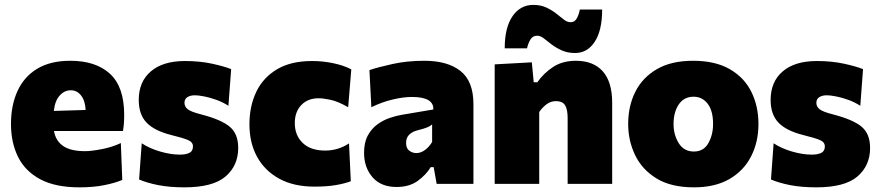

<svg xmlns="http://www.w3.org/2000/svg" viewBox="-20 -770 3684 804"><path d="M312.5 14.5Q211.5 14.5 148.2 -19.5Q85 -53.5 55.5 -113.2Q26 -173 26 -251Q26 -328.5 53 -388.2Q80 -448 135.2 -481.8Q190.5 -515.5 274.5 -515.5Q381.5 -515.5 440.8 -460.8Q500 -406 500 -289.5Q500 -268.5 498.8 -252.8Q497.5 -237 495 -221.5H206Q213 -180.5 244.2 -158.8Q275.5 -137 336 -137Q362.5 -137 406.5 -145.5Q450.5 -154 486 -171L492 -16.5Q462.5 -4 417.5 5.2Q372.5 14.5 312.5 14.5ZM276.5 -392Q250 -392 230 -370Q210 -348 205.5 -305.5L338.5 -309.5Q337 -347.5 319.8 -369.8Q302.5 -392 276.5 -392Z M752 14.5Q689.5 14.5 641.8 5Q594 -4.5 562.5 -18.5L573.5 -170Q606 -148.5 650.5 -135.5Q695 -122.5 733.5 -122.5Q758 -122.5 773 -129.8Q788 -137 788 -157Q788 -174.5 768.2 -183.2Q748.5 -192 697.5 -204.5Q626 -222.5 593.5 -256.8Q561 -291 561 -351.5Q561 -428 611.8 -471.2Q662.5 -514.5 754.5 -514.5Q816 -514.5 867 -503.5Q918 -492.5 948 -480.5L936.5 -327Q913.5 -342 886.5 -351.8Q859.5 -361.5 835.2 -366.2Q811 -371 796.5 -371Q777 -371 764.8 -363.2Q752.5 -355.5 752.5 -339.5Q752.5 -323.5 765.8 -312.8Q779 -302 822 -291Q907 -269 942.2 -239.2Q977.5 -209.5 977.5 -150.5Q977.5 -76.5 924.5 -31Q871.5 14.5 752 14.5Z M1297 11.5Q1209.5 11.5 1148.8 -22Q1088 -55.5 1056.2 -114Q1024.5 -172.5 1024.5 -249Q1024.5 -325.5 1053.2 -385.5Q1082 -445.5 1140.2 -480Q1198.5 -514.5 1287 -514.5Q1332 -514.5 1376 -505.2Q1420 -496 1451 -479.5L1438 -321Q1395 -345.5 1364.5 -352Q1334 -358.5 1314 -358.5Q1269 -358.5 1241.8 -330.2Q1214.5 -302 1214.5 -254.5Q1214.5 -203 1247.8 -171.2Q1281 -139.5 1341.5 -139.5Q1396 -139.5 1441.5 -169.5L1449 -11Q1422 -1 1385.5 5.2Q1349 11.5 1297 11.5Z M1641 13Q1575 13 1539.8 -28Q1504.5 -69 1504.5 -130Q1504.5 -173.5 1520 -202.2Q1535.5 -231 1559.8 -248.8Q1584 -266.5 1611 -275.8Q1638 -285 1661 -289L1794.5 -311.5Q1797 -364 1704.5 -364Q1670 -364 1625 -353.5Q1580 -343 1535 -321L1527 -476.5Q1564.5 -489 1624.5 -502.2Q1684.5 -515.5 1757.5 -515.5Q1854 -515.5 1908.2 -472.8Q1962.5 -430 1962.5 -334V0H1808.5L1796 -70H1783.5Q1764 -37.5 1728.8 -12.2Q1693.5 13 1641 13ZM1723.5 -129Q1742 -129 1759.5 -141.8Q1777 -154.5 1789.5 -175.5V-249Q1782 -242 1769.5 -236.8Q1757 -231.5 1725.5 -223.5Q1706.5 -218.5 1693.5 -206Q1680.5 -193.5 1680.5 -171.5Q1680.5 -148.5 1694 -138.8Q1707.5 -129 1723.5 -129Z M2051.5 0V-500.5L2207 -509L2215 -425.5H2230Q2256.5 -463.5 2296 -489.5Q2335.5 -515.5 2391.5 -515.5Q2464.5 -515.5 2504 -471.5Q2543.5 -427.5 2543.5 -339V0H2357V-276Q2357 -311 2346.5 -328.8Q2336 -346.5 2308.5 -346.5Q2286 -346.5 2268.5 -333.2Q2251 -320 2238 -301V0ZM2388.5 -548Q2356.5 -548 2332.2 -559Q2308 -570 2289.5 -584.2Q2271 -598.5 2257 -609.5Q2242.5 -620.5 2230.5 -620.5Q2210 -620.5 2200.2 -603Q2190.5 -585.5 2187 -567.5H2093.5Q2093.5 -655 2126.2 -702.2Q2159 -749.5 2213 -749.5Q2244.5 -749.5 2267.8 -738.5Q2291 -727.5 2309 -713.5Q2326.5 -699 2341 -688Q2355.5 -677 2369 -677Q2387.5 -677 2396.2 -694.5Q2405 -712 2408 -730H2501.5Q2501.5 -642.5 2470.5 -595.2Q2439.5 -548 2388.5 -548Z M2886 14.5Q2790 14.5 2729.2 -22.8Q2668.5 -60 2639.5 -120.5Q2610.5 -181 2610.5 -251Q2610.5 -326 2640.5 -385.8Q2670.5 -445.5 2730.8 -480.5Q2791 -515.5 2882 -515.5Q2975.5 -515.5 3036.2 -480.2Q3097 -445 3126.5 -385Q3156 -325 3156 -251Q3156 -175 3125 -114.8Q3094 -54.5 3034 -20Q2974 14.5 2886 14.5ZM2885.5 -135.5Q2926.5 -135.5 2946.2 -170.5Q2966 -205.5 2966 -251Q2966 -306.5 2943.2 -335.8Q2920.5 -365 2884.5 -365Q2844 -365 2822.2 -332.5Q2800.5 -300 2800.5 -251Q2800.5 -205.5 2822.2 -170.5Q2844 -135.5 2885.5 -135.5Z M3398 14.5Q3335.5 14.5 3287.8 5Q3240 -4.5 3208.5 -18.5L3219.5 -170Q3252 -148.5 3296.5 -135.5Q3341 -122.5 3379.5 -122.5Q3404 -122.5 3419 -129.8Q3434 -137 3434 -157Q3434 -174.5 3414.2 -183.2Q3394.5 -192 3343.5 -204.5Q3272 -222.5 3239.5 -256.8Q3207 -291 3207 -351.5Q3207 -428 3257.8 -471.2Q3308.5 -514.5 3400.5 -514.5Q3462 -514.5 3513 -503.5Q3564 -492.5 3594 -480.5L3582.5 -327Q3559.5 -342 3532.5 -351.8Q3505.5 -361.5 3481.2 -366.2Q3457 -371 3442.5 -371Q3423 -371 3410.8 -363.2Q3398.5 -355.5 3398.5 -339.5Q3398.5 -323.5 3411.8 -312.8Q3425 -302 3468 -291Q3553 -269 3588.2 -239.2Q3623.5 -209.5 3623.5 -150.5Q3623.5 -76.5 3570.5 -31Q3517.5 14.5 3398 14.5Z"/></svg>

Font: Heraclito ExtraBold
Style: Regular
Weight: 800
Designer: Kostas Bartsokas (font) & Cristiano Sobral (main changes)
Foundry: Kostas Bartsokas (font) & Cristiano Sobral (main changes)
Version: Version 1.00;July 8, 2020;FontCreator 13.0.0.2655 64-bit